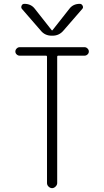

<svg xmlns="http://www.w3.org/2000/svg" viewBox="-20 -975 540 995"><path d="M82 -686.5Q73.2 -686.5 66.4 -692.9Q59.6 -699.2 59.6 -708Q59.6 -716.8 66.4 -723.6Q73.2 -730.5 82 -730.5H418Q426.8 -730.5 433.6 -723.6Q440.4 -716.8 440.4 -708Q440.4 -699.2 433.6 -692.9Q426.8 -686.5 418 -686.5H281.2Q276.4 -686.5 276.4 -681.6V-26.4Q276.4 -16.6 268.1 -8.3Q259.8 0 250 0Q240.2 0 231.9 -7.8Q223.6 -15.6 223.6 -26.4V-681.6Q223.6 -686.5 218.8 -686.5ZM338.9 -928.7Q358.4 -955.1 393.6 -955.1Q403.3 -955.1 408.2 -945.3Q413.1 -935.5 406.2 -928.7L309.6 -817.4Q287.1 -790 252 -790H248Q211.9 -790 190.4 -817.4L93.8 -928.7Q87.9 -935.5 91.8 -945.3Q95.7 -955.1 106.4 -955.1Q141.6 -955.1 161.1 -928.7L248 -818.4Q249 -817.4 250 -817.4L252 -818.4Z"/></svg>

Font: Rounded-L Mgen+ 1mn light
Style: Regular
Weight: 200
Designer: [Source Han Sans]
Ryoko NISHIZUKA  (kana & ideographs); Paul D. Hunt (Latin, Greek & Cyrillic); Wenlong ZHANG  (bopomofo
Version: Version 1.059.20150602